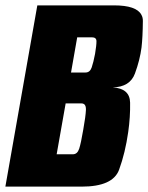

<svg xmlns="http://www.w3.org/2000/svg" viewBox="-53 -695 552 715"><path d="M-33 0 86 -675H371.5Q455 -675 473.5 -640Q479.5 -629.5 479 -616Q478.5 -557 474 -518Q468 -471.5 449.5 -421.2Q431 -371 367 -369.5Q430.5 -365.5 431.5 -312.8Q432.5 -260 424.5 -203.5Q413.5 -126 390.5 -63Q367.5 0 251 0ZM158 -120.5H218.5Q235 -120.5 241.8 -141Q248.5 -161.5 257 -212Q266 -262 267 -286Q267.5 -301.5 260.5 -307Q256.5 -310 250 -310H191.5ZM211.5 -425H265.5Q282 -425 288.5 -444Q295 -463 301 -494.5Q306.5 -527.5 306.2 -541.8Q306 -556 289.5 -556H234.5Z"/></svg>

Font: Anybody Condensed ExtraBold
Style: Italic
Weight: 800
Width: 3
Italic angle: -10°
Designer: Tyler Finck
Foundry: Etcetera Type Company
Version: Version 1.010; ttfautohint (v1.8.3) -l 8 -r 50 -G 200 -x 14 